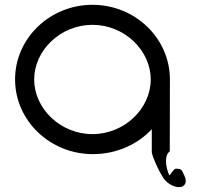

<svg xmlns="http://www.w3.org/2000/svg" viewBox="-20 -639 822 791"><path d="M120.8 -311.6C120.8 -431.1 228.5 -536.7 360.9 -536.7C493.2 -536.7 601 -431.1 601 -311.6C601 -192.1 493.2 -86.5 360.9 -86.5C228.5 -86.5 120.8 -192.1 120.8 -311.6ZM740.1 85.8C727.8 60.8 730.5 56 704.1 56C695.9 56 682.6 80.5 677.7 84C660.5 46.1 657.5 -1.1 679.4 -15.3L680 -311.7C680 -481.4 536.8 -619.2 361 -619.2C185.2 -619.2 42.1 -481.4 42.1 -311.6C42.1 -141.8 186 -4 362.8 -4C459.6 -4 546.5 -43.8 605.3 -106.6C605.3 -75.5 605.3 -44.4 605.3 -13.3V-12.2C605.3 -11.9 605.4 -11.6 605.4 -11.3C607.6 6.6 633.8 65.1 648.1 85.8C660.1 110.8 691.2 132 717.1 132C743 132 752.2 110.8 740.1 85.8Z"/></svg>

Font: Hi.
Style: Tall Regular
Weight: 400
Designer: Mew Too, Robert Jablonski
Foundry: Cannot Into Space Fonts
Version: Version 1.996